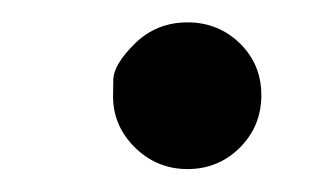

<svg xmlns="http://www.w3.org/2000/svg" viewBox="-20 -430 290 170"><path d="M146 -280.3Q118.7 -280.3 99.1 -299.8Q80.1 -318.8 80.1 -344.7Q80.1 -345.7 80.3 -359.4Q80.6 -373 99.6 -391.6Q118.7 -410.2 146 -410.2Q173.3 -410.2 192.4 -391.6Q211.4 -373 211.4 -345.7Q211.4 -318.4 192.4 -299.3Q173.3 -280.3 146 -280.3Z"/></svg>

Font: DimaThulth2
Style: Regular
Weight: 400
Designer: R.Balvardi
Foundry: R.Balvardi (R.Balvardi@gmail.com)
Version: Version 1.00;November 13, 2018;FontCreator 11.5.0.2427 64-bi